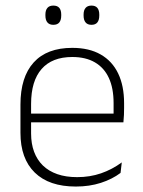

<svg xmlns="http://www.w3.org/2000/svg" viewBox="-20 -674 523 704"><path d="M258 10Q160 10 107.5 -41.2Q55 -92.5 55 -187V-290.5Q55 -391.5 103.5 -445Q152 -498.5 245 -498.5Q307 -498.5 349.2 -474.2Q391.5 -450 413.2 -404.8Q435 -359.5 435 -295.5V-278Q435 -265.5 434.5 -252.8Q434 -240 432.5 -225.5H396Q396.5 -245.5 396.5 -263.2Q396.5 -281 396.5 -296Q396.5 -350.5 379.2 -388Q362 -425.5 328.2 -445.2Q294.5 -465 245 -465Q171 -465 132.5 -421Q94 -377 94 -293V-245V-239V-184.5Q94 -147 105 -117.5Q116 -88 137.2 -67.2Q158.5 -46.5 190 -35.5Q221.5 -24.5 263 -24.5Q310 -24.5 350.5 -38.5Q391 -52.5 426.5 -78.5L422 -40Q391.5 -17 349.8 -3.5Q308 10 258 10ZM75 -225.5V-257.5H422.5V-225.5ZM175.5 -583Q161 -583 153.8 -591.8Q146.5 -600.5 146.5 -617V-620.5Q146.5 -636.5 153.8 -645Q161 -653.5 175.5 -653.5Q190.5 -653.5 197.5 -645Q204.5 -636.5 204.5 -620.5V-617Q204.5 -600.5 197.5 -591.8Q190.5 -583 175.5 -583ZM315.5 -583Q301 -583 293.8 -591.8Q286.5 -600.5 286.5 -617V-620.5Q286.5 -636.5 293.8 -645Q301 -653.5 315.5 -653.5Q330 -653.5 337 -645Q344 -636.5 344 -620.5V-617Q344 -600.5 337 -591.8Q330 -583 315.5 -583Z"/></svg>

Font: Anek Gurmukhi ExtraLight
Style: Regular
Weight: 250
Designer: Sarang Kulkarni (Gurmukhi), Yesha Goshar (Latin)
Foundry: Ek Type
Version: Version 1.003